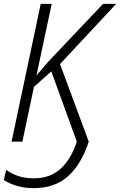

<svg xmlns="http://www.w3.org/2000/svg" viewBox="-23 -734 622 995"><path d="M151 241Q101 241 60.5 228Q20 215 -3 199L9 146Q36 166 71 178Q106 190 153 190Q236 190 290.5 141Q345 92 375 0L243 -364L153 -284L93 0H37L188 -714H245L166 -343L226 -413L511 -714H579L288 -402L437 0Q398 118 329.5 179.5Q261 241 151 241Z"/></svg>

Font: Noto Sans SemiCondensed Light
Style: Italic
Weight: 300
Width: 4
Italic angle: -12°
Designer: Monotype Design Team
Foundry: Monotype Imaging Inc.
Version: Version 2.013; ttfautohint (v1.8.4.7-5d5b)